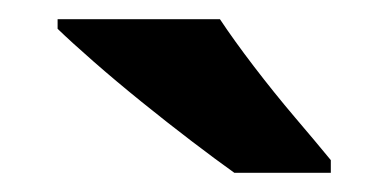

<svg xmlns="http://www.w3.org/2000/svg" viewBox="-20 -786 405 200"><path d="M209.1 -766Q223.7 -744 244.5 -716.8Q265.3 -689.6 287.1 -663.9Q309 -638.2 324.6 -619.2V-606H224.1Q205.3 -619.4 179.7 -638.9Q154.1 -658.4 127.5 -679.9Q100.9 -701.4 77.7 -721.7Q54.5 -742 40 -756V-766Z"/></svg>

Font: Noto Sans Khmer
Style: Regular
Weight: 400
Designer: Danh Hong and the Monotype Design Team
Foundry: Monotype Imaging Inc.
Version: Version 2.003